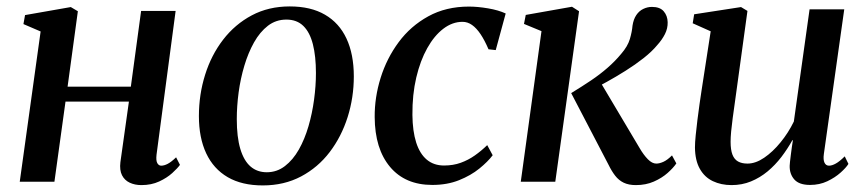

<svg xmlns="http://www.w3.org/2000/svg" viewBox="-20 -566 2696 598"><path d="M467.5 -84Q465.5 -65.5 470 -57.8Q474.5 -50 482 -50Q491.5 -50 502.5 -55.8Q513.5 -61.5 528.5 -76L540.5 -52.5Q533 -42 516.5 -27Q500 -12 475.8 -0.8Q451.5 10.5 420.5 10.5Q400 10.5 384 3Q368 -4.5 360 -20.2Q352 -36 355 -61L381.5 -249.5H184L149.5 0H41.5L106.5 -468L53 -491L58 -519L200.5 -544L222.5 -531L190.5 -296H387.5L419.5 -532H527Z M882.5 -546Q948 -546 992.2 -520.2Q1036.5 -494.5 1059.2 -445.8Q1082 -397 1082 -328Q1082 -262.5 1062.8 -201.5Q1043.5 -140.5 1007 -92.5Q970.5 -44.5 917.8 -16.5Q865 11.5 798.5 11.5Q733.5 11.5 689.2 -14.2Q645 -40 622.2 -88.5Q599.5 -137 599.5 -204.5Q599.5 -271.5 618.8 -333Q638 -394.5 675 -442.5Q712 -490.5 764.2 -518.2Q816.5 -546 882.5 -546ZM872 -505Q839.5 -505 814.5 -485.8Q789.5 -466.5 771.2 -434Q753 -401.5 741 -361.2Q729 -321 723.2 -278Q717.5 -235 717.5 -195Q717.5 -139 728.5 -102.2Q739.5 -65.5 760.2 -47.5Q781 -29.5 811 -29.5Q842.5 -29.5 867.5 -48.8Q892.5 -68 910.8 -100.2Q929 -132.5 940.8 -172.8Q952.5 -213 958.2 -255.8Q964 -298.5 964 -338.5Q964 -391 954.5 -428.2Q945 -465.5 924.8 -485.2Q904.5 -505 872 -505Z M1326.5 10Q1242 10 1194.8 -46.2Q1147.5 -102.5 1147 -201.5Q1146.5 -262.5 1165.5 -323.5Q1184.5 -384.5 1221.8 -434.8Q1259 -485 1314 -515.2Q1369 -545.5 1440.5 -545.5Q1467.5 -545.5 1500 -540Q1532.5 -534.5 1555 -524L1524 -410L1501.5 -412.5Q1489.5 -440.5 1476.8 -459.5Q1464 -478.5 1450.2 -488.2Q1436.5 -498 1420.5 -498Q1389 -498 1360.8 -476.5Q1332.5 -455 1310.8 -416.2Q1289 -377.5 1276.5 -324.5Q1264 -271.5 1264.5 -208Q1265 -157.5 1276.2 -122.2Q1287.5 -87 1309.2 -68.8Q1331 -50.5 1363 -50.5Q1391.5 -50.5 1415 -59Q1438.5 -67.5 1458.8 -81.8Q1479 -96 1497.5 -114L1514.5 -82.5Q1499.5 -62.5 1473 -41Q1446.5 -19.5 1409.8 -4.8Q1373 10 1326.5 10Z M1602 0 1666.5 -469 1612 -491.5 1617.5 -519.5 1761.5 -545 1783.5 -531 1709.5 0ZM1960.5 10.5Q1938 10.5 1922.5 3Q1907 -4.5 1896 -18.8Q1885 -33 1875.5 -52.5L1759 -276Q1792.5 -296.5 1820.8 -315.5Q1849 -334.5 1872.2 -354.8Q1895.5 -375 1914.5 -398Q1935 -421.5 1941.8 -444.5Q1948.5 -467.5 1950 -486Q1953 -506 1961.8 -519Q1970.5 -532 1983.5 -538.2Q1996.5 -544.5 2010.5 -544.5Q2035.5 -544.5 2047.2 -530.8Q2059 -517 2059.5 -497Q2060 -477.5 2051 -459.8Q2042 -442 2027 -425.5Q2011 -406 1984.8 -385.2Q1958.5 -364.5 1928.2 -345.5Q1898 -326.5 1869.5 -310.8Q1841 -295 1820 -285L1844.5 -319.5L1972 -105Q1984.5 -83.5 1997.8 -70Q2011 -56.5 2024 -56.5Q2034 -56.5 2046.2 -62Q2058.5 -67.5 2073 -82L2086.5 -57Q2077 -43 2059.2 -27.2Q2041.5 -11.5 2016.5 -0.5Q1991.5 10.5 1960.5 10.5Z M2258.5 10.5Q2226 10.5 2200.2 -1.8Q2174.5 -14 2159.8 -40Q2145 -66 2144.5 -106.5Q2144.5 -122 2146.8 -144.5Q2149 -167 2152.2 -192.5Q2155.5 -218 2158.8 -242Q2162 -266 2165 -284L2193.5 -468.5L2137.5 -493.5L2142 -521.5L2288 -544L2308 -532L2274 -284.5Q2271.5 -265 2268.2 -242.5Q2265 -220 2262 -197.8Q2259 -175.5 2257.2 -156.5Q2255.5 -137.5 2255.5 -124.5Q2255.5 -99.5 2261.2 -84.5Q2267 -69.5 2278.8 -63Q2290.5 -56.5 2308 -56.5Q2333.5 -56.5 2360.2 -74.8Q2387 -93 2411.2 -122.8Q2435.5 -152.5 2452.5 -187.5L2501.5 -537H2609.5L2546 -86.5Q2543.5 -68.5 2548 -59.2Q2552.5 -50 2562 -50Q2571.5 -50 2583.5 -56.8Q2595.5 -63.5 2611 -79L2622.5 -55.5Q2615.5 -44 2598.2 -28.5Q2581 -13 2556.8 -1.5Q2532.5 10 2503 10Q2469 10 2454 -7Q2439 -24 2439.5 -49.5Q2439.5 -53 2440.5 -62Q2441.5 -71 2443 -83Q2444.5 -95 2446.2 -107.2Q2448 -119.5 2449.5 -129L2448 -129.5Q2433 -102.5 2413.8 -77.2Q2394.5 -52 2370.8 -32.2Q2347 -12.5 2319 -1Q2291 10.5 2258.5 10.5Z"/></svg>

Font: Merriweather 72pt Medium
Style: Italic
Weight: 500
Italic angle: -7.8°
Version: Version 2.101